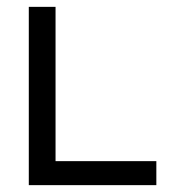

<svg xmlns="http://www.w3.org/2000/svg" viewBox="-20 -540 540 560"><path d="M64 0V-520H142V-70H436V0Z"/></svg>

Font: Iosevka Term Curly
Style: Regular
Weight: 400
Designer: Belleve Invis
Foundry: Belleve Invis
Version: Version 32.3.0